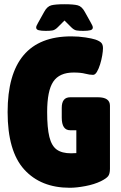

<svg xmlns="http://www.w3.org/2000/svg" viewBox="-20 -880 570 908"><path d="M310 8Q173 8 94.5 -78.5Q16 -165 16 -350Q16 -708 317 -708Q352 -708 384 -703Q416 -698 431 -693Q451 -686 459 -677.5Q467 -669 467 -652Q467 -639 463.5 -618Q460 -597 453.5 -576Q447 -555 438.5 -540.5Q430 -526 420 -526Q404 -526 383 -531.5Q362 -537 328 -537Q261 -537 232 -494Q203 -451 203 -350Q203 -275 213.5 -232.5Q224 -190 248.5 -172.5Q273 -155 316 -155Q330 -155 341 -156V-264H312Q272 -264 272 -324V-370Q272 -420 312 -420H443Q500 -420 500 -380V-82Q500 -58 491.5 -47Q483 -36 457 -23Q426 -8 384 0Q342 8 310 8ZM196 -734Q176 -734 163.5 -737Q151 -740 151 -750Q151 -754 153.5 -759.5Q156 -765 160 -772L189 -824Q203 -850 223 -855Q243 -860 285 -860Q327 -860 347 -855Q367 -850 381 -824L410 -772Q414 -765 416.5 -759.5Q419 -754 419 -750Q419 -740 407 -737Q395 -734 374 -734Q354 -734 342 -736Q330 -738 317 -751L285 -783L253 -751Q240 -738 228 -736Q216 -734 196 -734Z"/></svg>

Font: Asap Condensed Black
Style: Regular
Weight: 900
Width: 3
Designer: Pablo Cosgaya
Foundry: Omnibus-Type
Version: Version 3.001; ttfautohint (v1.8.4.7-5d5b)